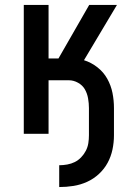

<svg xmlns="http://www.w3.org/2000/svg" viewBox="-20 -540 540 775"><path d="M219 215V127Q235 127 251.5 124Q268 121 282 114Q296 107 307.5 95Q319 83 326.5 68.5Q334 54 336.5 38Q339 22 339 6V-104Q339 -123 335.5 -143Q332 -163 322.5 -179.5Q313 -196 295 -206Q277 -216 258 -216H176V0H76V-520H176V-304H216L340 -520H452L319 -297Q348 -288 373 -268.5Q398 -249 413 -222Q428 -195 434 -165Q440 -135 440 -104V6Q440 35 434 63.5Q428 92 414.5 117Q401 142 379.5 162Q358 182 331.5 194Q305 206 276.5 210.5Q248 215 219 215Z"/></svg>

Font: Iosevka SS04 Semibold
Style: Regular
Weight: 600
Monospace: yes
Designer: Belleve Invis
Foundry: Belleve Invis
Version: Version 19.0.0; ttfautohint (v1.8.4)